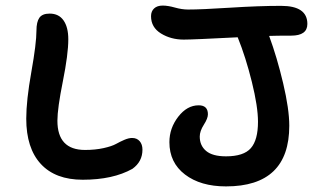

<svg xmlns="http://www.w3.org/2000/svg" viewBox="-20 -687 1153 689"><path d="M791 -18.1Q699.7 -18.1 643.8 -60.8Q587.9 -103.5 587.9 -176.8Q587.9 -227.1 619.6 -268.1Q651.4 -309.1 692.9 -309.1Q726.1 -309.1 726.1 -276.9Q726.1 -262.2 711.4 -239.3Q696.8 -216.3 696.8 -196.8Q696.8 -164.6 719.7 -145.3Q742.7 -126 791 -126Q854.5 -126 880.1 -155.3Q905.8 -184.6 905.8 -250Q905.8 -304.2 883.8 -393.1Q861.8 -481.9 833 -553.2Q673.3 -544.9 639.2 -544.9Q593.3 -544.9 557.6 -566.9Q522 -588.9 522 -628.9Q522 -646.5 533 -656.7Q543.9 -667 564 -667Q582.5 -667 607.7 -659.9Q632.8 -652.8 654.8 -652.8Q703.1 -652.8 805.7 -659.4Q908.2 -666 988.8 -666Q1083 -666 1083 -601.1Q1083 -559.1 1024.9 -559.1Q971.7 -559.1 945.8 -558.1Q974.1 -481.4 996.1 -388.2Q1018.1 -294.9 1018.1 -235.8Q1018.1 -18.1 791 -18.1ZM276.9 -42Q178.7 -42 126.5 -98.6Q74.2 -155.3 74.2 -261.2Q74.2 -326.2 92.5 -429Q110.8 -531.7 110.8 -577.1Q110.8 -608.4 121.3 -623.3Q131.8 -638.2 158.2 -638.2Q190.9 -638.2 208 -613.8Q225.1 -589.4 225.1 -545.9Q225.1 -492.7 205.6 -395.3Q186 -297.9 186 -253.9Q186 -148.9 285.2 -148.9Q321.8 -148.9 351.6 -155.5Q381.3 -162.1 396.2 -170.4Q411.1 -178.7 426.5 -185.3Q441.9 -191.9 454.1 -191.9Q471.2 -191.9 481.2 -180.4Q491.2 -168.9 491.2 -149.9Q491.2 -106.9 455.1 -81.1Q385.3 -42 276.9 -42Z"/></svg>

Font: Shantell Sans Irregular
Style: Regular
Weight: 500
Designer: Stephen Nixon, Anya Danilova, Shantell Martin
Foundry: Arrow Type
Version: Version 1.006;[9816181b4]